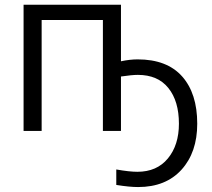

<svg xmlns="http://www.w3.org/2000/svg" viewBox="-20 -545 884 799"><path d="M78.1 0V-525.4H483.4V-290Q520.5 -297.9 552.7 -297.9Q674.8 -297.9 737.8 -227.1Q800.8 -156.2 800.8 -30.3Q800.8 88.9 735.4 161.1Q669.9 233.4 554.7 233.4Q518.6 233.4 463.9 224.6V160.2Q518.6 169.9 551.8 169.9Q632.8 169.9 678.7 114.3Q724.6 58.6 724.6 -30.3Q724.6 -124 680.7 -178.7Q636.7 -233.4 553.7 -233.4Q529.3 -233.4 483.4 -226.6V0H408.2V-461.9H153.3V0Z"/></svg>

Font: Gothic A1
Style: Regular
Weight: 400
Designer: HanYang I&C Co.,Ltd.
Foundry: HanYang I&C Co.,Ltd.
Version: Version 2.50